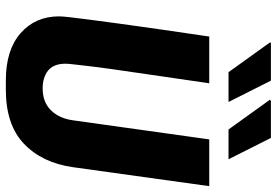

<svg xmlns="http://www.w3.org/2000/svg" viewBox="-165 -772 947 657"><g transform="rotate(90 308.5 -443.5)"><path d="M255 10Q151 10 93.5 -40.5Q36 -91 36 -172Q36 -183 39 -209.5Q42 -236 47.5 -278Q53 -320 61 -379Q69 -438 80 -514.5Q91 -591 105 -686H265Q248 -569 236 -487.5Q224 -406 216.5 -352.5Q209 -299 205.5 -267.5Q202 -236 200 -219.5Q198 -203 198 -194Q198 -154 221 -135Q244 -116 283 -116Q330 -116 358 -145Q386 -174 392 -222L457 -686H617L552 -219Q537 -114 472 -52Q407 10 287 10ZM423 -752 321 -894 326 -897H452L525 -752ZM227 -752 125 -894 127 -897H256L329 -752Z"/></g></svg>

Font: Chivo Mono
Style: Bold Italic
Weight: 700
Italic angle: -8.05°
Monospace: yes
Version: Version 1.008